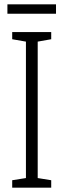

<svg xmlns="http://www.w3.org/2000/svg" viewBox="-20 -861 291 881"><path d="M215 0H36V-34L99 -44V-670L36 -681V-714H215V-681L153 -670V-44L215 -34ZM237 -841V-798H14V-841Z"/></svg>

Font: Noto Sans ExtraCondensed Light
Style: Regular
Weight: 300
Width: 2
Designer: Monotype Design Team
Foundry: Monotype Imaging Inc.
Version: Version 2.013; ttfautohint (v1.8.4.7-5d5b)